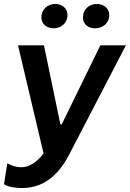

<svg xmlns="http://www.w3.org/2000/svg" viewBox="-38 -749 656 970"><path d="M73 201C199 201 269 114 313 29L598 -520H469L274 -121H267L184 -520H53L182 26C148 71 110 96 68 96C43 96 22 88 -1 76L-18 182C7 197 46 201 73 201ZM233 -606C270 -606 303 -632 303 -673C303 -706 277 -729 241 -729C202 -729 171 -701 171 -661C171 -630 196 -606 233 -606ZM442 -606C481 -606 514 -632 514 -673C514 -706 488 -729 450 -729C412 -729 381 -701 381 -661C381 -629 405 -606 442 -606Z"/></svg>

Font: Fixel Display SemiBold
Style: Italic
Weight: 600
Italic angle: -10°
Designer: AlfaBravo + MacPaw
Foundry: Kyrylo Tkachov, Marchela Mozhyna, Serhii Makarenko, Maria Weinstein, Zakhar Kryvoshyya
Version: Version 1.210;Glyphs 3.2 (3217)